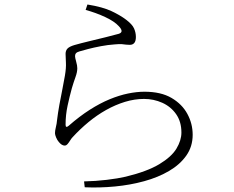

<svg xmlns="http://www.w3.org/2000/svg" viewBox="-20 -793 1040 852"><path d="M353 12Q404 11 454 5Q504 -1 538 -9Q633 -32 687 -64.5Q741 -97 763 -133.5Q785 -170 785 -205Q785 -253 761.5 -286.5Q738 -320 700 -337Q662 -354 619 -354Q577 -354 534.5 -341Q492 -328 451 -305Q410 -282 372.5 -251Q335 -220 302 -184Q297 -179 291.5 -170Q286 -161 280 -154Q274 -147 267 -147Q254 -147 241 -163Q234 -171 229 -183Q224 -195 224 -202Q224 -213 228 -229Q232 -245 233 -259Q237 -292 243.5 -328Q250 -364 257 -398Q264 -432 268 -457Q274 -492 272.5 -515.5Q271 -539 271 -554Q271 -568 279 -577Q287 -586 310 -593Q338 -601 375.5 -610Q413 -619 449.5 -628Q486 -637 507 -643Q532 -651 507 -677Q488 -698 447.5 -717Q407 -736 360 -749L368 -773Q436 -762 475 -743.5Q514 -725 539 -706Q567 -685 575 -666.5Q583 -648 583 -629Q583 -611 576 -602.5Q569 -594 556 -594Q545 -594 538.5 -595Q532 -596 521.5 -597Q511 -598 489 -596Q459 -594 427.5 -588Q396 -582 371 -575.5Q346 -569 333 -565Q322 -562 317.5 -557Q313 -552 313 -544Q313 -537 318 -519.5Q323 -502 323 -490Q323 -473 315 -451Q307 -429 299 -402Q289 -366 280 -324.5Q271 -283 271 -240Q271 -223 285 -235Q333 -277 378.5 -306Q424 -335 466.5 -352.5Q509 -370 548 -378Q587 -386 621 -386Q694 -386 741 -358.5Q788 -331 811.5 -287.5Q835 -244 835 -195Q835 -143 807 -103Q779 -63 730.5 -34.5Q682 -6 620 11Q558 28 490 34.5Q422 41 356 38Z"/></svg>

Font: Noto Serif JP ExtraLight ExtraLight
Style: Regular
Weight: 250
Version: Version 2.003-H1;hotconv 1.1.1;makeotfexe 2.6.0